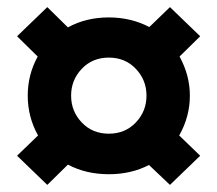

<svg xmlns="http://www.w3.org/2000/svg" viewBox="-20 -580 611 540"><path d="M171 -117 113 -60 28 -142 87 -199Q58 -251 58 -311Q58 -370 86 -421L28 -478L113 -560L171 -503Q222 -531 286 -531Q348 -531 400 -504L458 -560L543 -478L485 -421Q514 -368 514 -311Q514 -252 484 -199L543 -142L458 -60L399 -116Q349 -90 286 -90Q222 -90 171 -117ZM210 -386.5Q180 -355 180 -311Q180 -267 210 -235.5Q240 -204 286 -204Q332 -204 362 -235.5Q392 -267 392 -311Q392 -355 362 -386.5Q332 -418 286 -418Q240 -418 210 -386.5Z"/></svg>

Font: Hind Siliguri
Style: Bold
Weight: 700
Designer: Jyotish Sonowal
Foundry: Indian Type Foundry
Version: Version 1.001;PS 1.0;hotconv 1.0.86;makeotf.lib2.5.63406; tt